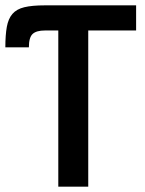

<svg xmlns="http://www.w3.org/2000/svg" viewBox="-24 -714 544 718"><path d="M306 -16H194V-600H144Q112 -600 98 -587Q84 -574 84 -537H-4Q-4 -583 1.5 -613.5Q7 -644 22.5 -662Q38 -680 67 -687Q96 -694 144 -694H485V-600H306Z"/></svg>

Font: D2Coding ligature
Style: Bold
Weight: 700
Monospace: yes
Designer: Yong-Rak Park; Jeong-Hwan Yoon; Sang-Min Lee;
Foundry: NHN Corporation
Version: Version 1.3.2; Build 20180524